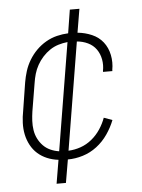

<svg xmlns="http://www.w3.org/2000/svg" viewBox="-53 -670 605 819"><g transform="rotate(-5 250.0 -260.5)"><path d="M156 107 173 6Q147 3 124.5 -6.5Q102 -16 84.5 -31.5Q67 -47 55.5 -68.5Q44 -90 39 -114Q34 -138 35 -164Q36 -190 41 -215L60 -335Q64 -359 71.5 -383Q79 -407 92.5 -429.5Q106 -452 124.5 -470.5Q143 -489 165.5 -502Q188 -515 212.5 -521Q237 -527 261 -528L277 -628H318L301 -527Q333 -524 362 -511.5Q391 -499 409.5 -475.5Q428 -452 434.5 -420Q441 -388 435 -356Q435 -355 435 -353.5Q435 -352 435 -351H395Q395 -352 395 -353Q395 -354 395 -355Q400 -380 395.5 -404.5Q391 -429 377.5 -448Q364 -467 342 -477.5Q320 -488 295 -490L219 -29Q245 -30 271 -39Q297 -48 319 -66Q341 -84 356.5 -107.5Q372 -131 381 -156L417 -143Q405 -112 385 -83Q365 -54 337.5 -33Q310 -12 277.5 -2Q245 8 213 8L196 107ZM179 -30 255 -491Q235 -489 215.5 -483Q196 -477 179 -465.5Q162 -454 148 -438.5Q134 -423 124 -405Q114 -387 108.5 -368Q103 -349 100 -329L80 -209Q77 -189 76 -169Q75 -149 78 -129.5Q81 -110 89.5 -93Q98 -76 111 -62.5Q124 -49 141.5 -41Q159 -33 179 -30Z"/></g></svg>

Font: Iosevka SS04 Extralight
Style: Italic
Weight: 200
Italic angle: -9°
Monospace: yes
Designer: Belleve Invis
Foundry: Belleve Invis
Version: Version 19.0.0; ttfautohint (v1.8.4)